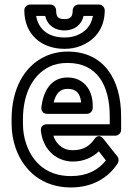

<svg xmlns="http://www.w3.org/2000/svg" viewBox="-20 -790 588 845"><path d="M463 -278V-243H185C174 -243 158 -236 160 -215C166 -155 199 -110 246 -90C263 -83 281 -79 301 -79C348 -79 387 -97 415 -124L446 -84C413 -42 364 -15 292 -15C189 -15 125 -72 96 -155C86 -183 81 -213 81 -246V-265C81 -384 129 -463 197 -496C221 -508 247 -513 278 -513C407 -513 463 -415 463 -278ZM278 -563C241 -563 206 -555 175 -540C85 -496 31 -397 31 -265V-246C31 -208 37 -172 49 -138C84 -38 167 35 292 35C388 35 457 -8 498 -71C503 -79 504 -92 497 -101L435 -179C413 -206 396 -179 395 -177C374 -147 346 -129 301 -129C287 -129 276 -131 266 -135C243 -145 224 -164 215 -193H488C499 -193 513 -203 513 -218V-278C513 -442 436 -563 278 -563ZM388 -326C388 -396 347 -449 277 -449C198 -449 169 -379 162 -317C161 -307 166 -289 187 -289H363C378 -289 388 -303 388 -314ZM337 -339H216C226 -378 244 -399 277 -399C314 -399 333 -381 337 -339ZM139 -720H179C189 -677 223 -656 264 -656C306 -656 339 -680 348 -720H389C381 -674 353 -648 317 -634C301 -628 284 -625 264 -625C193 -625 149 -661 139 -720ZM264 -575C289 -575 313 -579 335 -588C393 -610 441 -661 441 -745C441 -756 431 -770 416 -770H325C314 -770 300 -760 300 -745C300 -715 289 -706 264 -706C237 -706 227 -714 227 -745C227 -756 217 -770 202 -770H112C101 -770 87 -760 87 -745C87 -637 164 -575 264 -575Z"/></svg>

Font: Asimov
Style: NarOu
Weight: 500
Designer: Google
Version: Version 2.000980; 2014